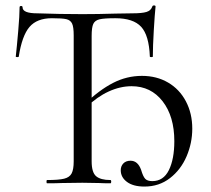

<svg xmlns="http://www.w3.org/2000/svg" viewBox="-20 -674 776 706"><path d="M153 -12Q196 -12 216 -17Q236 -22 243.5 -36.5Q251 -51 251 -81V-544Q251 -575 245 -587.5Q239 -600 224 -603.5Q209 -607 171 -607Q116 -607 88.5 -575Q61 -543 49 -466Q49 -464 43.5 -464Q38 -464 38 -466Q42 -502 47 -560Q52 -618 52 -647Q52 -652 57.5 -652Q63 -652 63 -647Q63 -625 117 -625Q200 -622 283 -622Q340 -622 404 -624L467 -625Q502 -625 518.5 -630Q535 -635 540 -650Q541 -654 546.5 -654Q552 -654 552 -650Q549 -622 545.5 -562.5Q542 -503 542 -466Q542 -464 536.5 -464Q531 -464 531 -466Q528 -544 499 -575.5Q470 -607 404 -607Q363 -607 346 -603Q329 -599 323 -586Q317 -573 317 -542V-81Q317 -40 333.5 -26Q350 -12 386 -12Q389 -12 389 -6Q389 0 386 0Q361 0 344 -1L283 -2L208 -1Q188 0 153 0Q151 0 151 -6Q151 -12 153 -12ZM424 -48Q424 -63 433.5 -73Q443 -83 460 -83Q487 -83 499 -49Q506 -25 514 -16.5Q522 -8 540 -8Q581 -8 601 -48.5Q621 -89 621 -155Q621 -246 578 -301.5Q535 -357 464 -357Q422 -357 379.5 -337.5Q337 -318 299 -281L292 -292Q345 -343 395.5 -369Q446 -395 502 -395Q556 -395 598 -370.5Q640 -346 663.5 -301.5Q687 -257 687 -201Q687 -148 666 -99Q645 -50 605 -19Q565 12 511 12Q470 12 447 -5Q424 -22 424 -48Z"/></svg>

Font: Cormorant SC
Style: Regular
Weight: 400
Designer: Christian Thalmann (Catharsis Fonts)
Foundry: Catharsis Fonts
Version: Version 4.000